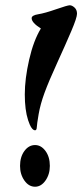

<svg xmlns="http://www.w3.org/2000/svg" viewBox="-20 -742 312 728"><path d="M100 -673Q100 -684 125 -688Q150 -692 193 -707Q236 -722 244.5 -722Q253 -722 262.5 -713.5Q272 -705 272 -690Q272 -675 250.5 -624.5Q229 -574 197 -504Q165 -434 149 -390.5Q133 -347 126.5 -309Q120 -271 119.5 -259.5Q119 -248 113 -248Q99 -248 86.5 -286.5Q74 -325 74 -384Q74 -443 90.5 -515.5Q107 -588 135 -634Q100 -656 100 -673ZM56 -113Q56 -147 72.5 -169.5Q89 -192 113 -192Q136 -192 152.5 -169.5Q169 -147 169 -113Q169 -81 152.5 -57.5Q136 -34 113 -34Q89 -34 72.5 -57.5Q56 -81 56 -113Z"/></svg>

Font: Zhi Mang Xing
Style: Regular
Weight: 400
Designer: ZhongQi
Foundry: ZhongQi
Version: Version 2.001